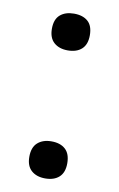

<svg xmlns="http://www.w3.org/2000/svg" viewBox="-70 -587 394 638"><g transform="rotate(10 127.5 -268.0)"><path d="M64 -52Q64 -84 81.5 -99.5Q99 -115 128 -115Q158 -115 175 -99.5Q192 -84 192 -52Q192 -21 175 -5.5Q158 10 128 10Q99 10 81.5 -5.5Q64 -21 64 -52ZM64 -484Q64 -516 81.5 -531Q99 -546 128 -546Q158 -546 175 -531Q192 -516 192 -484Q192 -453 175 -437.5Q158 -422 128 -422Q99 -422 81.5 -437.5Q64 -453 64 -484Z"/></g></svg>

Font: Noto Sans Hebrew Thin Medium
Style: Regular
Weight: 500
Version: Version 3.001